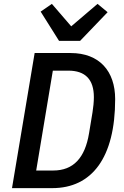

<svg xmlns="http://www.w3.org/2000/svg" viewBox="-20 -972 640 992"><path d="M42 0H250C454 0 575 -156 575 -460C575 -604 494 -698 345 -698H159ZM167 -91 253 -607H333C421 -607 465 -561 465 -470C465 -446 462 -416 458 -392L440 -283C419 -156 359 -91 255 -91ZM394 -761 536 -909 484 -952 348 -836 248 -952 190 -912 285 -761Z"/></svg>

Font: IBM Mono Medium
Style: Italic
Weight: 500
Italic angle: -9°
Monospace: yes
Designer: Mike Abbink, Paul van der Laan, Pieter van Rosmalen
Foundry: Bold Monday
Version: Version 2.3